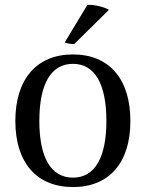

<svg xmlns="http://www.w3.org/2000/svg" viewBox="-20 -743 590 776"><path d="M420 -703C407 -713 359 -726 333 -723L242 -572C248 -567 268 -565 280 -565ZM275 13C422 13 507 -86 507 -254C507 -423 422 -523 275 -523C128 -523 42 -423 42 -254C42 -86 128 13 275 13ZM275 -25C186 -25 139 -106 139 -254C139 -404 186 -485 275 -485C363 -485 410 -404 410 -254C410 -106 363 -25 275 -25Z"/></svg>

Font: Arima Koshi Medium
Style: Regular
Weight: 500
Designer: Joana Correia and Natanael Gama
Foundry: NDISCOVER
Version: Version 1.019;PS 001.019;hotconv 1.0.88;makeotf.lib2.5.64775